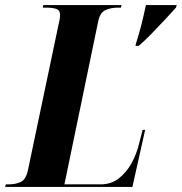

<svg xmlns="http://www.w3.org/2000/svg" viewBox="-60 -734 714 754"><path d="M474 -563Q487 -604 496 -640Q505 -676 513 -714H634L631 -704Q612 -683 586.5 -655.5Q561 -628 534.5 -601Q508 -574 485 -554H472ZM-40 0 -37 -10H-25Q1 -10 21.5 -19.5Q42 -29 50 -67L170 -638Q173 -650 174.5 -659Q176 -668 176 -675Q176 -694 161 -699Q146 -704 121 -704H108L110 -714H417L415 -704H402Q375 -704 353.5 -694Q332 -684 325 -647L193 -10H335Q376 -10 406 -33Q436 -56 456.5 -93Q477 -130 487 -173L500 -224H510L460 0Z"/></svg>

Font: Noto Serif Display ExtraCondensed ExtraBold
Style: Italic
Weight: 800
Width: 2
Italic angle: -12°
Designer: Monotype Design Team
Foundry: Monotype Imaging Inc.
Version: Version 2.009